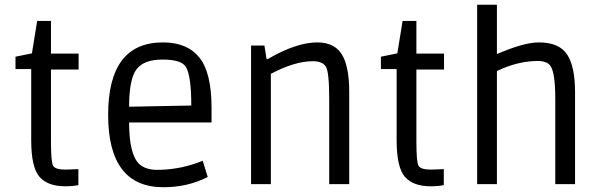

<svg xmlns="http://www.w3.org/2000/svg" viewBox="-20 -773 2522 806"><path d="M194 -548H310V-481H194V-179Q194 -95 202.5 -78Q211 -61 255 -61L309 -63V4Q288 9 253 9Q181 9 146 -30.5Q111 -70 111 -185V-483H45V-535L114 -549L136 -685H194Z M666 13Q434 13 434 -291Q434 -595 664 -595Q766 -595 817 -531.5Q868 -468 868 -321V-259H522Q522 -124 565 -84Q592 -60 639 -60Q723 -60 804 -88L831 -98L852 -30Q768 13 666 13ZM760 -493Q740 -523 662 -523Q584 -523 553 -482Q522 -441 522 -325L783 -330Q783 -455 760 -493Z M1117 0H1034V-582H1090L1099 -525H1104Q1224 -595 1312 -595Q1391 -595 1421 -534Q1446 -483 1446 -387V0H1362V-358Q1362 -472 1347.5 -494Q1333 -516 1293 -516Q1217 -516 1117 -463Z M1728 -548H1844V-481H1728V-179Q1728 -95 1736.5 -78Q1745 -61 1789 -61L1843 -63V4Q1822 9 1787 9Q1715 9 1680 -30.5Q1645 -70 1645 -185V-483H1579V-535L1648 -549L1670 -685H1728Z M2066 0H1983V-753H2066V-546Q2179 -595 2242 -595Q2327 -595 2360.5 -544.5Q2394 -494 2394 -387V0H2311V-358Q2311 -467 2291 -496Q2276 -517 2238 -517Q2166 -517 2091 -486L2066 -475Z"/></svg>

Font: Ruda
Style: Regular
Weight: 400
Designer: Mariela Monsalve, Angelina Sanchez
Foundry: Mariela Monsalve, Angelina Sanchez
Version: Version 1.002